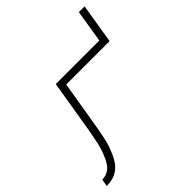

<svg xmlns="http://www.w3.org/2000/svg" viewBox="-231 -804 923 923"><g transform="rotate(-45 230.5 -343.0)"><path d="M-39 0 -33 -37Q-20 -37 -7 -41Q6 -45 17 -54Q28 -63 35.5 -75Q43 -87 49 -99.5Q55 -112 59.5 -124.5Q64 -137 68 -150Q72 -163 75 -176Q78 -189 80 -202Q82 -215 85 -228Q88 -241 90 -254L134 -520H430L457 -686H496L463 -483H168L129 -249Q126 -229 122 -209.5Q118 -190 114 -170Q110 -150 103.5 -130.5Q97 -111 88.5 -91.5Q80 -72 68.5 -54Q57 -36 39 -23Q21 -10 1 -5Q-19 0 -39 0Z"/></g></svg>

Font: Iosevka Extralight
Style: Italic
Weight: 200
Italic angle: -9°
Monospace: yes
Designer: Belleve Invis
Foundry: Belleve Invis
Version: Version 32.5.0; ttfautohint (v1.8.4)